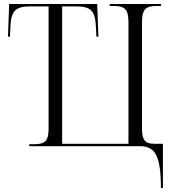

<svg xmlns="http://www.w3.org/2000/svg" viewBox="-20 -734 878 964"><path d="M788 210Q788 127 777 81.5Q766 36 743.5 18Q721 0 686 0H127V-10H153Q193 -10 208.5 -26Q224 -42 224 -87V-702H129Q78 -702 57 -682Q36 -662 33 -612L30 -550H20L26 -714H468L474 -550H464L461 -608Q458 -663 437 -682.5Q416 -702 362 -702H292V-12H625V-624Q625 -670 609.5 -687Q594 -704 555 -704H531V-714H788V-704H764Q723 -704 708 -687Q693 -670 693 -624V-89Q693 -55 700.5 -38.5Q708 -22 722.5 -17Q737 -12 757 -12H798V210Z"/></svg>

Font: Noto Serif Display Light
Style: Regular
Weight: 300
Designer: Monotype Design Team
Foundry: Monotype Imaging Inc.
Version: Version 2.009